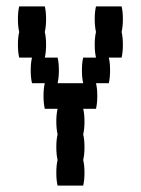

<svg xmlns="http://www.w3.org/2000/svg" viewBox="-20 -580 440 600"><path d="M360 -480Q364 -464 364 -440Q364 -417 360 -400H320Q324 -384 324 -360Q324 -337 320 -320H280Q284 -304 284 -280Q284 -257 280 -240H240Q244 -224 244 -200Q244 -177 240 -160Q244 -144 244 -120Q244 -97 240 -80Q244 -64 244 -40Q244 -17 240 0H160Q156 -17 156 -40Q156 -64 160 -80Q156 -97 156 -120Q156 -144 160 -160Q156 -177 156 -200Q156 -224 160 -240H120Q116 -257 116 -280Q116 -304 120 -320H80Q76 -337 76 -360Q76 -384 80 -400H40Q36 -417 36 -440Q36 -464 40 -480Q36 -497 36 -520Q36 -544 40 -560H120Q124 -544 124 -520Q124 -497 120 -480Q124 -464 124 -440Q124 -417 120 -400H160Q164 -384 164 -360Q164 -337 160 -320H240Q236 -337 236 -360Q236 -384 240 -400H280Q276 -417 276 -440Q276 -464 280 -480Q276 -497 276 -520Q276 -544 280 -560H360Q364 -544 364 -520Q364 -497 360 -480Z"/></svg>

Font: VT323
Style: Regular
Weight: 400
Monospace: yes
Designer: Peter Hull
Version: Version 2.000